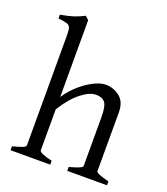

<svg xmlns="http://www.w3.org/2000/svg" viewBox="-129 -787 766 879"><g transform="rotate(20 253.5 -348.0)"><path d="M300.8 0V-19Q363.8 -35.6 363.8 -46.4V-284.2Q363.8 -338.9 349.9 -355.7Q335.9 -372.6 306.2 -372.6Q274.9 -372.6 234.4 -340.8Q193.8 -309.1 154.8 -246.6V-46.4Q154.8 -40 171.9 -32.7Q189 -25.4 217.8 -19V0H24.4V-19Q54.2 -26.9 70.8 -33Q87.4 -39.1 87.4 -46.4V-583Q87.4 -607.9 83.7 -619.1Q80.1 -630.4 66.9 -634.5Q53.7 -638.7 24.4 -642.1V-660.2Q62.5 -667 87.6 -675Q112.8 -683.1 138.2 -696.3L154.8 -680.7V-307.1Q180.7 -345.2 213.1 -373Q245.6 -400.9 277.1 -416Q308.6 -431.2 331.5 -431.2Q370.6 -431.2 400.9 -407.2Q431.2 -383.3 431.2 -332.5V-46.4Q431.2 -40.5 444.8 -34.4Q458.5 -28.3 494.1 -19V0Z"/></g></svg>

Font: Dai Banna SIL Light
Style: Regular
Weight: 300
Designer: Victor Gaultney
Foundry: SIL International
Version: Version 4.000